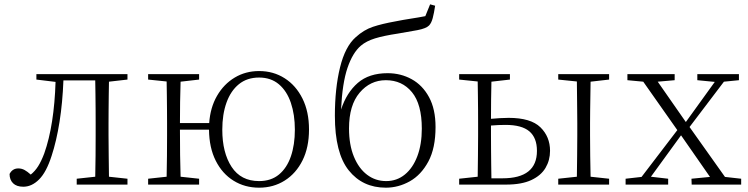

<svg xmlns="http://www.w3.org/2000/svg" viewBox="-20 -847 3431 881"><path d="M564.9 -481.9 480 -472.2Q479.5 -444.8 479 -410.9Q478.5 -377 478.3 -343Q478 -309.1 478 -282.2V-226.1Q478 -185.5 478.8 -131.3Q479.5 -77.1 480 -36.1L564.9 -26.9V0H332V-26.9L417 -36.1Q418 -77.1 418.5 -131.3Q418.9 -185.5 418.9 -226.1V-282.2Q418.9 -310.1 418.7 -345.2Q418.5 -380.4 418 -415.5Q417.5 -450.7 417 -478H271Q267.1 -376 253.2 -288.1Q239.3 -200.2 216.8 -131.8Q192.9 -57.1 159.4 -23.7Q126 9.8 86.9 9.8Q56.2 9.8 40 -6.1Q23.9 -22 23.9 -48.8Q37.1 -74.2 64 -74.2Q79.6 -74.2 92.8 -66.9Q106 -59.6 121.1 -45.9Q140.6 -61.5 155 -84.2Q169.4 -106.9 183.1 -143.1Q206.1 -208 219 -291Q231.9 -374 234.9 -471.2L147 -481.9V-506.8H564.9Z M1168.9 -16.1Q1223.6 -16.1 1260 -46.1Q1296.4 -76.2 1314.7 -129.4Q1333 -182.6 1333 -252Q1333 -320.8 1314.7 -375Q1296.4 -429.2 1259.8 -460.2Q1223.1 -491.2 1168.9 -491.2Q1113.8 -491.2 1076.2 -460.7Q1038.6 -430.2 1019.3 -376.2Q1000 -322.3 1000 -252Q1000 -146.5 1042.7 -81.3Q1085.4 -16.1 1168.9 -16.1ZM805.7 -282.2H939.9Q944.8 -353.5 975.8 -407.2Q1006.8 -460.9 1056.9 -491Q1106.9 -521 1168.9 -521Q1234.4 -521 1286.1 -488Q1337.9 -455.1 1367.9 -394.8Q1397.9 -334.5 1397.9 -252.9Q1397.9 -170.9 1368.2 -111.1Q1338.4 -51.3 1286.6 -18.6Q1234.9 14.2 1168.9 14.2Q1103.5 14.2 1051.8 -17.8Q1000 -49.8 970 -109.4Q939.9 -168.9 939 -252H805.7Q805.7 -194.3 806.4 -135.7Q807.1 -77.1 808.6 -36.1L893.6 -26.9V0H659.7V-26.9L744.6 -36.1Q745.6 -77.1 746.1 -131.3Q746.6 -185.5 746.6 -226.1V-282.2Q746.6 -309.1 746.3 -343Q746.1 -377 745.6 -411.1Q745.1 -445.3 744.6 -473.1L659.7 -481.9V-506.8H893.6V-481.9L808.6 -472.2Q807.1 -432.1 806.4 -378.9Q805.7 -325.7 805.7 -282.2Z M1752 -16.1Q1800.8 -16.1 1837.6 -46.1Q1874.5 -76.2 1895 -130.4Q1915.5 -184.6 1915.5 -256.8Q1915.5 -368.7 1870.4 -423.8Q1825.2 -479 1750.5 -479Q1678.7 -479 1630.1 -421.6Q1581.5 -364.3 1581.5 -257.8Q1581.5 -182.6 1603.8 -128.4Q1626 -74.2 1664.3 -45.2Q1702.6 -16.1 1752 -16.1ZM1953.6 -827.1 1976.6 -820.8Q1971.7 -787.1 1965.6 -764.2Q1959.5 -741.2 1948.7 -730Q1935.1 -716.3 1895.5 -708.7Q1856 -701.2 1805.7 -692.9Q1740.7 -683.1 1700.9 -670.9Q1661.1 -658.7 1635.7 -637.2Q1598.1 -605 1574.5 -535.6Q1550.8 -466.3 1544.9 -344.2Q1570.3 -421.9 1621.8 -466.6Q1673.3 -511.2 1758.8 -511.2Q1818.8 -511.2 1868.9 -483.6Q1918.9 -456.1 1948.7 -401.1Q1978.5 -346.2 1978.5 -264.2Q1978.5 -167.5 1945.6 -106Q1912.6 -44.4 1860.4 -15.1Q1808.1 14.2 1750.5 14.2Q1643.6 14.2 1580.1 -65.4Q1516.6 -145 1516.6 -315.9Q1516.6 -441.4 1540.3 -537.8Q1564 -634.3 1612.8 -676.8Q1649.4 -710 1690.9 -723.9Q1732.4 -737.8 1794.9 -749Q1829.1 -755.9 1865.7 -761.5Q1902.3 -767.1 1931.6 -772.9Z M2234.9 -28.8H2285.6Q2443.8 -28.8 2443.8 -154.8Q2443.8 -214.8 2408.9 -244.4Q2374 -273.9 2299.8 -273.9Q2267.1 -273.9 2232.9 -271V-226.1Q2232.9 -197.3 2233.2 -161.9Q2233.4 -126.5 2233.9 -91.6Q2234.4 -56.6 2234.9 -28.8ZM2319.8 -481.9 2234.9 -472.2Q2233.9 -436 2233.4 -388.4Q2232.9 -340.8 2232.9 -301.8Q2252.9 -303.7 2273.9 -304.9Q2294.9 -306.2 2314 -306.2Q2415.5 -306.2 2459.7 -262.9Q2503.9 -219.7 2503.9 -154.8Q2503.9 -111.8 2483.2 -76.7Q2462.4 -41.5 2418 -20.8Q2373.5 0 2302.7 0H2086.9V-26.9L2171.9 -36.1Q2172.4 -77.1 2173.1 -131.3Q2173.8 -185.5 2173.8 -226.1V-282.2Q2173.8 -309.1 2173.6 -343Q2173.3 -377 2172.9 -411.1Q2172.4 -445.3 2171.9 -473.1L2086.9 -481.9V-506.8H2319.8ZM2774.9 -481.9 2689.9 -472.2Q2689.5 -444.8 2689 -410.9Q2688.5 -377 2688 -343Q2687.5 -309.1 2687.5 -282.2V-226.1Q2687.5 -185.5 2688.2 -131.3Q2689 -77.1 2689.9 -36.1L2774.9 -26.9V0H2541.5V-26.9L2627 -36.1Q2627.4 -77.1 2628.2 -131.3Q2628.9 -185.5 2628.9 -226.1V-282.2Q2628.9 -309.1 2628.4 -343Q2627.9 -377 2627.7 -411.1Q2627.4 -445.3 2627 -473.1L2541.5 -481.9V-506.8H2774.9Z M3306.6 -35.2 3380.9 -26.9V0H3153.8L3152.8 -26.9L3237.8 -35.2L3105 -226.1L2966.8 -36.1L3045.9 -26.9V0H2850.6V-26.9L2923.8 -35.2L3087.9 -250L2931.6 -472.2L2858.9 -479V-506.8H3075.7V-479L2998 -472.2L3127 -287.1L3259.8 -471.2L3179.7 -479V-506.8H3370.6V-479L3301.8 -472.2L3144 -264.2Z"/></svg>

Font: Source Han Serif CN ExtraLight
Style: Regular
Weight: 250
Designer: Ryoko NISHIZUKA  (kana & ideographs); Frank Grießhammer (Latin, Greek & Cyrillic); Wenlong ZHANG  (bopomofo); Sandoll Co
Foundry: Adobe Systems Incorporated
Version: Version 1.001;PS 1.001;hotconv 16.6.54;makeotf.lib2.5.65590